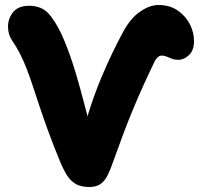

<svg xmlns="http://www.w3.org/2000/svg" viewBox="-20 -735 795 767"><path d="M337 12Q307 12 286.5 2Q266 -8 250.5 -30.5Q235 -53 219 -92Q191 -160 171.5 -214Q152 -268 137.5 -311.5Q123 -355 111 -391.5Q99 -428 86.5 -460.5Q74 -493 58 -524Q45 -549 28.5 -573Q12 -597 12 -629Q12 -661 32.5 -686.5Q53 -712 97 -712Q120 -712 142 -703.5Q164 -695 184 -669Q213 -631 237.5 -571.5Q262 -512 282 -445Q302 -378 318 -315Q334 -252 346 -208L307 -183Q321 -246 341 -307Q361 -368 384 -423Q407 -478 429.5 -524.5Q452 -571 471 -606Q501 -662 539.5 -688.5Q578 -715 613 -715Q657 -715 688.5 -694Q720 -673 737.5 -640Q755 -607 755 -571Q755 -534 735 -515Q715 -496 692 -496Q678 -496 666.5 -500.5Q655 -505 645.5 -509Q636 -513 627 -513Q619 -513 611.5 -507.5Q604 -502 596 -486Q571 -434 550 -387.5Q529 -341 510 -295Q491 -249 472 -198.5Q453 -148 432 -89Q422 -60 411 -37Q400 -14 383 -1Q366 12 337 12Z"/></svg>

Font: Shantell Sans ExtraBold
Style: Regular
Weight: 800
Designer: Stephen Nixon, Anya Danilova, Shantell Martin
Foundry: Arrow Type
Version: Version 1.011;[c5ecc13dd]